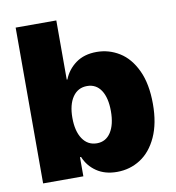

<svg xmlns="http://www.w3.org/2000/svg" viewBox="-80 -779 786 858"><g transform="rotate(-10 312.5 -350.0)"><path d="M47.9 -707H232.4V-438.5H235.4Q252 -481.4 290 -509.3Q328.1 -537.1 384.8 -537.1Q440.4 -537.1 487.8 -507.8Q535.2 -478.5 564 -417.2Q592.8 -356 592.8 -264.6Q592.8 -176.8 564.7 -115.5Q536.6 -54.2 489 -23.7Q441.4 6.8 382.8 6.8Q328.1 6.8 290.3 -19Q252.4 -44.9 235.4 -86.9H230.5V0H47.9ZM316.4 -134.8Q356.9 -134.8 379.6 -169.7Q402.3 -204.6 402.3 -265.6Q402.3 -326.2 379.9 -360.4Q357.4 -394.5 316.4 -394.5Q274.9 -394.5 251.2 -360.1Q227.5 -325.7 227.5 -265.6Q227.5 -205.1 251.2 -169.9Q274.9 -134.8 316.4 -134.8Z"/></g></svg>

Font: Pretendard GOV Black
Style: Regular
Weight: 900
Designer: Base glyphs from Inter by Rasmus Andersson; Hangeul glyphs from Noto Sans CJK(Source Han Sans) by Jang Soo-young and Kan
Foundry: Kil Hyung-jin
Version: Version 1.309